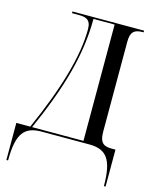

<svg xmlns="http://www.w3.org/2000/svg" viewBox="-133 -805 900 1105"><g transform="rotate(15 316.5 -252.0)"><path d="M13 210H23C23 48 65 0 167 0H450C551 0 594 48 594 210H604V-10H583C538 -10 509 -20 509 -92V-628C509 -685 530 -704 580 -704H586V-714H159V-704H195C238 -704 272 -699 272 -638C272 -480 212 -272 96 -11H13ZM107 -11C226 -278 287 -489 287 -704H413V-11Z"/></g></svg>

Font: Noto Serif Display SemiCondensed
Style: Regular
Weight: 400
Width: 4
Designer: Monotype Design Team
Foundry: Monotype Imaging Inc.
Version: Version 2.009